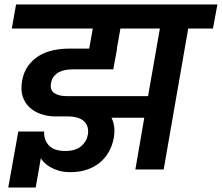

<svg xmlns="http://www.w3.org/2000/svg" viewBox="-20 -760 995 861"><path d="M644 -329 697 -632H520L504 -542H505L488 -449H306Q291 -449 275 -446.5Q259 -444 245.5 -437Q232 -430 222 -418Q212 -406 209 -388Q203 -356 223.5 -342.5Q244 -329 277 -329ZM627 -232H480Q489 -214 492 -191.5Q495 -169 490 -140Q484 -108 468.5 -80Q453 -52 428.5 -31.5Q404 -11 370.5 0.5Q337 12 296 12Q265 12 242.5 5Q220 -2 204 -11.5Q188 -21 178 -31.5Q168 -42 163 -50L140 81H17L62 -170H178Q176 -133 199 -108Q222 -83 273 -83Q319 -83 344 -104.5Q369 -126 374 -156Q380 -194 357 -216Q334 -238 281 -238H222Q191 -239 162.5 -249Q134 -259 113 -278Q92 -297 82 -326.5Q72 -356 79 -397Q86 -437 106 -464.5Q126 -492 154.5 -509.5Q183 -527 218 -534.5Q253 -542 289 -542H380L396 -632H33L52 -740H955L935 -632H824L714 0H587Z"/></svg>

Font: SVN-Poppins SemiBold
Style: Italic
Weight: 600
Italic angle: -10°
Designer: Ninad Kale (Devanagari), Jonny Pinhorn (Latin)
Foundry: Indian Type Foundry
Version: Version 3.002 2017; ttfautohint (v1.8.3)